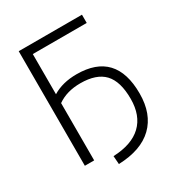

<svg xmlns="http://www.w3.org/2000/svg" viewBox="-192 -854 983 1063"><g transform="rotate(-30 300.0 -322.0)"><path d="M293.9 -407.2Q207 -407.2 147.5 -365.2V1H87.9V-731.4H492.2V-678.7H147.5V-421.9Q210.9 -460.9 300.8 -460.9Q550.8 -460.9 550.8 -194.3Q550.8 -63.5 475.6 9.3Q400.4 82 255.9 86.9L252 34.2Q371.1 29.3 432.1 -28.8Q493.2 -86.9 493.2 -193.4Q493.2 -304.7 444.8 -356Q396.5 -407.2 293.9 -407.2Z"/></g></svg>

Font: Gen Shin Gothic Light
Style: Regular
Weight: 200
Designer: [Source Han Sans]
Ryoko NISHIZUKA  (kana & ideographs); Paul D. Hunt (Latin, Greek & Cyrillic); Wenlong ZHANG  (bopomofo
Version: Version 1.002.20150607